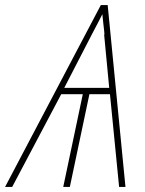

<svg xmlns="http://www.w3.org/2000/svg" viewBox="-77 -736 570 756"><path d="M-57 0 320 -716H347L417 0H392L356 -365H275L198 0H172L249 -365H164L-29 0ZM176 -390H353L333 -600Q335 -596 333.5 -611Q332 -626 329.5 -646.5Q327 -667 326 -680Q317 -662 307.5 -644Q298 -626 287 -605Z"/></svg>

Font: Noto Sans SemiCondensed Thin
Style: Italic
Weight: 100
Width: 4
Italic angle: -12°
Designer: Monotype Design Team
Foundry: Monotype Imaging Inc.
Version: Version 2.013; ttfautohint (v1.8.4.7-5d5b)